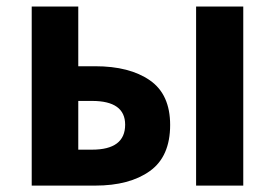

<svg xmlns="http://www.w3.org/2000/svg" viewBox="-20 -580 858 600"><path d="M79.1 0V-559.6H224.6V-373H277.3Q384.8 -373 448.2 -329.1Q511.7 -285.2 511.7 -189.5Q511.7 -90.8 448.2 -45.4Q384.8 0 277.3 0ZM224.6 -112.3H267.6Q371.1 -112.3 371.1 -190.4Q371.1 -264.6 267.6 -264.6H224.6ZM592.8 0V-559.6H740.2V0Z"/></svg>

Font: Gen Shin Gothic Bold
Style: Bold
Weight: 700
Designer: [Source Han Sans]
Ryoko NISHIZUKA  (kana & ideographs); Paul D. Hunt (Latin, Greek & Cyrillic); Wenlong ZHANG  (bopomofo
Version: Version 1.002.20150607